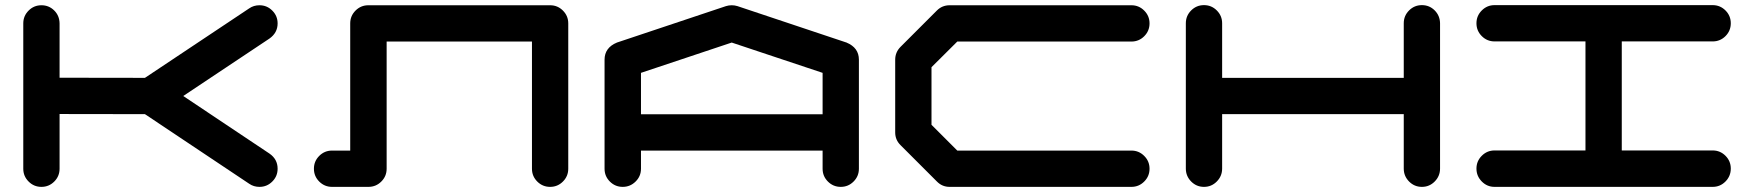

<svg xmlns="http://www.w3.org/2000/svg" viewBox="-20 -729 6843 749"><path d="M1031.2 -129.9Q1063 -107.9 1063 -70.8Q1063 -41.5 1042.2 -20.8Q1021.5 0 992.2 0Q969.7 0 952.1 -12.2L545.4 -283.7L212.4 -284.2V-70.8Q212.4 -41.5 191.7 -20.8Q170.9 0 141.6 0Q112.3 0 91.6 -20.8Q70.8 -41.5 70.8 -70.8V-637.7Q70.8 -667 91.6 -687.7Q112.3 -708.5 141.6 -708.5Q170.9 -708.5 191.4 -688.2Q211.9 -668 212.4 -637.7V-425.8L545.4 -425.3L952.1 -696.3Q969.7 -708.5 992.2 -708.5Q1021.5 -708.5 1042.2 -687.7Q1063 -667 1063 -637.7Q1063 -601.1 1031.2 -578.6L694.8 -354.5Z M2126 -708.5Q2155.3 -708.5 2176 -687.7Q2196.8 -667 2196.8 -637.7V-70.8Q2196.8 -41.5 2176 -20.8Q2155.3 0 2126 0Q2096.7 0 2075.9 -20.8Q2055.2 -41.5 2055.2 -70.8V-566.9H1488.3V-70.8Q1488.3 -41.5 1467.5 -20.8Q1446.8 0 1417 0H1275.4Q1246.1 0 1225.3 -20.8Q1204.6 -41.5 1204.6 -70.8Q1204.6 -100.1 1225.3 -120.8Q1246.1 -141.6 1275.4 -141.6H1346.2V-637.7Q1346.2 -667 1366.9 -687.7Q1387.7 -708.5 1417 -708.5Z M3189 -283.2V-444.8L2834.5 -563L2480.5 -444.8V-283.2ZM3330.6 -70.8Q3330.6 -41.5 3309.8 -20.8Q3289.1 0 3259.8 0Q3230.5 0 3209.7 -20.8Q3189 -41.5 3189 -70.8V-141.6H2480.5V-70.8Q2480.5 -41.5 2459.5 -20.8Q2438.5 0 2409.2 0Q2379.9 0 2359.1 -20.8Q2338.4 -41.5 2338.4 -70.8V-496.1Q2338.4 -543 2386.7 -563L2387.7 -563.5H2388.2L2812 -705.1Q2822.8 -708.5 2834.5 -708.5Q2846.2 -708.5 2856.9 -705.1L3280.8 -563.5H3281.7L3282.2 -563Q3330.6 -543 3330.6 -496.1Z M4393.6 -141.6Q4422.9 -141.6 4443.6 -120.8Q4464.4 -100.1 4464.4 -70.8Q4464.4 -41.5 4443.6 -20.8Q4422.9 0 4393.6 0H3684.6Q3655.3 0 3634.8 -21L3493.2 -162.6Q3472.2 -183.1 3472.2 -212.4V-496.1Q3472.2 -525.4 3493.2 -546.4L3634.8 -688Q3655.3 -708.5 3684.6 -708.5H4393.6Q4422.9 -708.5 4443.6 -687.7Q4464.4 -667 4464.4 -637.7Q4464.4 -608.4 4443.6 -587.6Q4422.9 -566.9 4393.6 -566.9H3714.4L3613.8 -466.8V-242.2L3714.4 -141.6Z M5597.7 -638.2V-71.3Q5597.7 -42 5576.9 -21Q5556.2 0 5526.9 0Q5497.6 0 5476.8 -21Q5456.1 -42 5456.1 -71.3V-283.7H4747.6V-71.3Q4747.6 -42 4726.8 -21Q4706.1 0 4676.8 0Q4647.5 0 4626.7 -21Q4606 -42 4606 -71.3V-638.2Q4606 -667.5 4626.7 -688.2Q4647.5 -709 4676.8 -709Q4706.1 -709 4726.8 -688.2Q4747.6 -667.5 4747.6 -638.2V-425.3H5456.1V-638.2Q5456.1 -667.5 5476.8 -688.2Q5497.6 -709 5526.9 -709Q5556.2 -709 5576.7 -688.5Q5597.2 -668 5597.7 -638.2Z M6661.1 -142.1Q6690.4 -142.1 6711.2 -121.3Q6731.9 -100.6 6731.9 -71.3Q6731.9 -42 6711.2 -21Q6690.4 0 6661.1 0H5810.5Q5781.2 0 5760.5 -21Q5739.7 -42 5739.7 -71.3Q5739.7 -100.6 5760.5 -121.3Q5781.2 -142.1 5810.5 -142.1H6165V-567.4H5810.5Q5781.2 -567.4 5760.5 -588.1Q5739.7 -608.9 5739.7 -638.2Q5739.7 -667.5 5760.5 -688.2Q5781.2 -709 5810.5 -709H6661.1Q6690.4 -709 6711.2 -688.2Q6731.9 -667.5 6731.9 -638.2Q6731.9 -608.9 6711.2 -588.1Q6690.4 -567.4 6661.1 -567.4H6306.6V-142.1Z"/></svg>

Font: Robtronika
Style: Regular
Weight: 400
Designer: GGBot
Version: 1.00